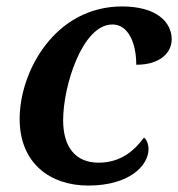

<svg xmlns="http://www.w3.org/2000/svg" viewBox="-20 -566 553 596"><path d="M254 10C383 10 441 -53 441 -103C441 -119 435 -133 427 -139C399 -101 357 -61 286 -61C214 -61 176 -110 176 -193C176 -298 235 -490 329 -490C378 -490 403 -433 403 -365C479 -365 513 -404 513 -444C513 -498 465 -546 359 -546C151 -546 41 -345 41 -197C41 -58 137 10 254 10Z"/></svg>

Font: Noto Serif SemiBold
Style: Italic
Weight: 600
Italic angle: -12°
Designer: Monotype Design Team
Foundry: Monotype Imaging Inc.
Version: Version 2.014